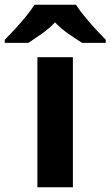

<svg xmlns="http://www.w3.org/2000/svg" viewBox="-79 -786 464 806"><path d="M227 0H78V-546H227ZM240 -766Q254 -744 276.5 -716.5Q299 -689 323 -663Q347 -637 365 -619V-606H266Q240 -622 209 -643.5Q178 -665 152 -692Q126 -665 96 -644Q66 -623 40 -606H-59V-619Q-40 -638 -16.5 -663.5Q7 -689 29.5 -716.5Q52 -744 66 -766Z"/></svg>

Font: Noto Sans Adlam Unjoined
Style: Regular
Weight: 400
Designer: Mark Jamra, Neil Patel
Foundry: JamraPatel LLC
Version: Version 3.001